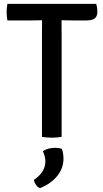

<svg xmlns="http://www.w3.org/2000/svg" viewBox="-20 -703 530 986"><path d="M18 -598Q16 -608.5 15 -619.8Q14 -631 14 -640Q14 -649.5 15 -660.8Q16 -672 18 -683H474Q480 -664 480 -643Q480 -618.5 466.2 -608.2Q452.5 -598 423 -598H353.5Q344 -598 325.5 -598.5Q307 -599 296.5 -599H195.5Q185.5 -599 167.2 -598.5Q149 -598 138.5 -598ZM195.5 -525Q195.5 -545.5 195.8 -561.8Q196 -578 196 -599V-640.5H296V-599Q296 -578 296.2 -561.8Q296.5 -545.5 296.5 -525V0Q285 2 271.2 3Q257.5 4 246 4Q235 4 221.2 3Q207.5 2 195.5 0ZM297 61Q301 69 303.5 83.5Q306 98 306 111.5Q306 161.5 273.5 201.2Q241 241 185.5 263Q173.5 259 165 247Q156.5 235 153.5 221Q213 181.5 213 125.5Q213 112 209.2 98.2Q205.5 84.5 200 73.5Q226 56 263 56Q281.5 56 297 61Z"/></svg>

Font: Signika Negative Light
Style: Regular
Weight: 400
Version: Version 2.001